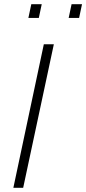

<svg xmlns="http://www.w3.org/2000/svg" viewBox="-20 -900 413 920"><path d="M44 0 190 -688H238L91 0ZM116 -814 130 -880H180L166 -814ZM309 -814 323 -880H373L359 -814Z"/></svg>

Font: Saira Semi Condensed ExtraLight
Style: Italic
Weight: 200
Width: 4
Italic angle: -12°
Designer: Hector Gatti with collaboration of the Omnibus-Type team
Foundry: Omnibus-Type
Version: Version 1.001; ttfautohint (v1.8)